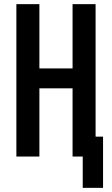

<svg xmlns="http://www.w3.org/2000/svg" viewBox="-20 -755 540 926"><path d="M379 151V0H330V-329H170V0H59V-735H170V-425H330V-735H441V-96H477V151Z"/></svg>

Font: Moesevka
Style: Bold
Weight: 700
Monospace: yes
Designer: Belleve Invis
Foundry: Belleve Invis
Version: Version 32.5.0; ttfautohint (v1.8.4)